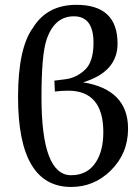

<svg xmlns="http://www.w3.org/2000/svg" viewBox="-20 -759 573 784"><path d="M270.5 -43.5Q337.9 -43.5 372.1 -97.7Q401.9 -144.5 401.9 -219.2Q401.9 -388.7 258.3 -388.7Q231.4 -388.7 204.1 -385.3L202.1 -429.7L247.6 -435.5Q292.5 -441.4 327.1 -474.1Q361.8 -506.8 361.8 -584.5Q361.8 -692.4 281.7 -692.4Q201.2 -692.4 169.4 -594.7Q149.4 -533.2 149.4 -361.3Q149.4 -43.5 270.5 -43.5ZM53.7 -362.3Q53.7 -563.5 115.2 -646.5Q172.9 -739.3 292 -739.3Q460 -739.3 460 -581.1Q460 -465.3 319.3 -422.9Q502.9 -393.1 502.9 -233.4Q502.9 -131.8 431.6 -62Q363.8 4.4 270.5 4.4Q53.7 4.4 53.7 -362.3Z"/></svg>

Font: Munson
Style: Regular
Weight: 400
Designer: Paul James MIller
Foundry: High-Logic / Made with FontCreator
Version: Version 2.10;May 5, 2019;FontCreator 11.5.0.2430 64-bit